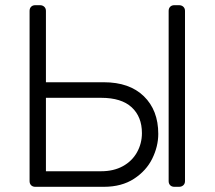

<svg xmlns="http://www.w3.org/2000/svg" viewBox="-20 -720 827 740"><path d="M157 -678V-403H380Q479 -403 534.5 -349Q590 -295 590 -204Q590 -156 567 -109Q544 -62 496.5 -31Q449 0 380 0H116Q106 0 100 -6Q94 -12 94 -22V-678Q94 -688 100 -694Q106 -700 116 -700H134Q144 -700 150.5 -694Q157 -688 157 -678ZM693 -678V-22Q693 -12 686.5 -6Q680 0 670 0H652Q642 0 636 -6Q630 -12 630 -22V-678Q630 -688 636 -694Q642 -700 652 -700H670Q680 -700 686.5 -694Q693 -688 693 -678ZM157 -60H370Q418 -60 453.5 -79.5Q489 -99 508 -133Q527 -167 527 -207Q527 -270 487.5 -306.5Q448 -343 370 -343H157Z"/></svg>

Font: Rubik
Style: Regular
Weight: 300
Designer: Hubert & Fischer
Foundry: Hubert & Fischer
Version: Version 1.100